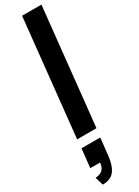

<svg xmlns="http://www.w3.org/2000/svg" viewBox="-291 -826 838 1155"><g transform="rotate(-30 128.0 -248.5)"><path d="M34.2 313 17.1 255.9Q48.8 253.9 65.9 238.8Q83 223.6 86.4 189.5H18.6L32.2 59.6H162.6L149.9 177.7Q142.6 244.6 116.5 278.6Q90.3 312.5 34.2 313ZM36.6 0 121.6 -809.6H255.9L170.9 0Z"/></g></svg>

Font: Oswald
Style: Medium
Weight: 500
Designer: Vernon Adams
Foundry: Vernon Adams
Version: 3.0; ttfautohint (v0.94.23-7a4d-dirty) -l 8 -r 50 -G 150 -x 